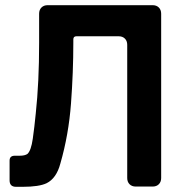

<svg xmlns="http://www.w3.org/2000/svg" viewBox="-20 -720 708 741"><path d="M17 -24V-100Q17 -119 37 -119H56Q76 -119 86 -126Q100 -139 106.5 -184.5Q113 -230 118 -282Q131 -402 131 -555V-667Q131 -682 140 -691Q149 -700 164 -700H569Q584 -700 593 -691Q602 -682 602 -667V-33Q602 -18 593 -9Q584 0 569 0H504Q489 0 480 -9Q471 -18 471 -33V-547Q471 -562 462 -571Q453 -580 438 -580H275Q263 -580 263 -568V-556Q263 -441 254 -320.5Q245 -200 213 -89Q198 -32 160 -13Q131 1 67 1H42Q17 1 17 -24Z"/></svg>

Font: Tsunagi Gothic Black
Style: Regular
Weight: 900
Designer: Yoshimichi Ohira
Foundry: Positype
Version: Version 1.001